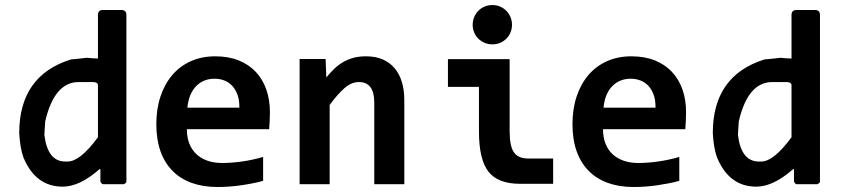

<svg xmlns="http://www.w3.org/2000/svg" viewBox="-20 -730 3339 761"><path d="M388.2 -690.4H460.9Q481 -690.4 481 -670.4V-10.3Q481 -5.4 471.2 0H388.2Q383.3 0 377.9 -10.3V-59.6H374.5Q295.9 9.8 228.5 9.8Q120.6 9.8 72.8 -106.4Q59.6 -142.6 56.2 -202.6Q56.2 -430.7 261.7 -494.6Q269 -494.6 324.7 -501Q353 -498 368.2 -498V-670.4Q368.2 -690.4 388.2 -690.4ZM155.8 -195.8Q168.5 -89.8 238.8 -89.8H248.5Q297.4 -89.8 368.2 -186V-395Q364.7 -404.8 348.1 -404.8H292Q195.3 -404.8 159.2 -249Z M1049.8 -286.1Q1049.8 -273.9 1049.1 -254.4Q1048.3 -234.9 1046.9 -217.8H720.7Q720.7 -185.1 730.7 -160.2Q740.7 -135.3 759 -118.4Q777.3 -101.6 803 -92.8Q828.6 -84 859.9 -84Q896 -84 937.3 -89.6Q978.5 -95.2 1022.9 -107.9V-13.2Q1003.9 -7.8 981.4 -3.4Q959 1 935.5 4.4Q912.1 7.8 888.2 9.5Q864.3 11.2 841.8 11.2Q785.2 11.2 740.2 -4.9Q695.3 -21 664.1 -52.5Q632.8 -84 616.2 -130.4Q599.6 -176.8 599.6 -237.8Q599.6 -298.3 616.2 -347.9Q632.8 -397.5 663.1 -432.9Q693.4 -468.3 736.6 -487.5Q779.8 -506.8 833 -506.8Q885.7 -506.8 926.3 -490.5Q966.8 -474.1 994.1 -444.8Q1021.5 -415.5 1035.6 -375Q1049.8 -334.5 1049.8 -286.1ZM928.7 -303.2Q929.2 -332.5 921.4 -354.2Q913.6 -376 900.1 -390.1Q886.7 -404.3 868.9 -411.1Q851.1 -418 830.6 -418Q785.6 -418 756.8 -387.9Q728 -357.9 722.7 -303.2Z M1463.4 0V-323.2Q1463.4 -404.8 1402.8 -404.8Q1372.6 -404.8 1345 -380.4Q1317.4 -356 1286.6 -314V0H1167.5V-496.1H1270.5L1273.4 -422.9Q1288.6 -441.9 1304.9 -457.5Q1321.3 -473.1 1340.3 -484.1Q1359.4 -495.1 1381.3 -501Q1403.3 -506.8 1430.7 -506.8Q1468.8 -506.8 1497.1 -494.4Q1525.4 -481.9 1544.4 -459.2Q1563.5 -436.5 1573 -404.5Q1582.5 -372.6 1582.5 -333V0Z M2009.3 -631.8Q2009.3 -615.7 2003.4 -601.6Q1997.6 -587.4 1987.1 -576.9Q1976.6 -566.4 1962.4 -560.3Q1948.2 -554.2 1931.6 -554.2Q1915 -554.2 1900.6 -560.3Q1886.2 -566.4 1875.7 -576.9Q1865.2 -587.4 1859.4 -601.6Q1853.5 -615.7 1853.5 -631.8Q1853.5 -647.9 1859.4 -662.1Q1865.2 -676.3 1875.7 -687Q1886.2 -697.8 1900.6 -703.9Q1915 -710 1931.6 -710Q1948.2 -710 1962.4 -703.9Q1976.6 -697.8 1987.1 -687Q1997.6 -676.3 2003.4 -662.1Q2009.3 -647.9 2009.3 -631.8ZM1878.4 -385.7H1755.4V-495.6H2000V-209Q2000 -150.4 2017.1 -126Q2034.2 -101.6 2075.2 -101.6H2172.4V-1.5H2041Q1954.1 -1.5 1916.3 -49.3Q1878.4 -97.2 1878.4 -209Z M2699.2 -286.1Q2699.2 -273.9 2698.5 -254.4Q2697.8 -234.9 2696.3 -217.8H2370.1Q2370.1 -185.1 2380.1 -160.2Q2390.1 -135.3 2408.4 -118.4Q2426.8 -101.6 2452.4 -92.8Q2478 -84 2509.3 -84Q2545.4 -84 2586.7 -89.6Q2627.9 -95.2 2672.4 -107.9V-13.2Q2653.3 -7.8 2630.9 -3.4Q2608.4 1 2585 4.4Q2561.5 7.8 2537.6 9.5Q2513.7 11.2 2491.2 11.2Q2434.6 11.2 2389.6 -4.9Q2344.7 -21 2313.5 -52.5Q2282.2 -84 2265.6 -130.4Q2249 -176.8 2249 -237.8Q2249 -298.3 2265.6 -347.9Q2282.2 -397.5 2312.5 -432.9Q2342.8 -468.3 2386 -487.5Q2429.2 -506.8 2482.4 -506.8Q2535.2 -506.8 2575.7 -490.5Q2616.2 -474.1 2643.6 -444.8Q2670.9 -415.5 2685.1 -375Q2699.2 -334.5 2699.2 -286.1ZM2578.1 -303.2Q2578.6 -332.5 2570.8 -354.2Q2563 -376 2549.6 -390.1Q2536.1 -404.3 2518.3 -411.1Q2500.5 -418 2480 -418Q2435.1 -418 2406.2 -387.9Q2377.4 -357.9 2372.1 -303.2Z M3137.2 -690.4H3210Q3230 -690.4 3230 -670.4V-10.3Q3230 -5.4 3220.2 0H3137.2Q3132.3 0 3127 -10.3V-59.6H3123.5Q3044.9 9.8 2977.5 9.8Q2869.6 9.8 2821.8 -106.4Q2808.6 -142.6 2805.2 -202.6Q2805.2 -430.7 3010.7 -494.6Q3018.1 -494.6 3073.7 -501Q3102.1 -498 3117.2 -498V-670.4Q3117.2 -690.4 3137.2 -690.4ZM2904.8 -195.8Q2917.5 -89.8 2987.8 -89.8H2997.6Q3046.4 -89.8 3117.2 -186V-395Q3113.8 -404.8 3097.2 -404.8H3041Q2944.3 -404.8 2908.2 -249Z"/></svg>

Font: Code New Roman
Style: Bold
Weight: 700
Monospace: yes
Designer: Sam Radian
Foundry: Code New Roman
Version: Version 1.508 October 19, 2014